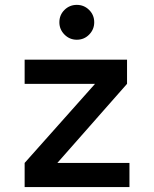

<svg xmlns="http://www.w3.org/2000/svg" viewBox="-20 -760 626 780"><path d="M160.6 -38.6 80.1 -98.1 417.5 -477.1 496.1 -419.4ZM80.1 0V-98.1H505.9V0ZM80.1 -419.4V-517.6H496.1V-419.4ZM292 -598.6Q262.7 -598.6 241.9 -619.6Q221.2 -640.6 221.2 -669.4Q221.2 -699.2 241.9 -719.7Q262.7 -740.2 292 -740.2Q321.3 -740.2 342 -719.7Q362.8 -699.2 362.8 -669.4Q362.8 -640.6 342.3 -619.6Q321.8 -598.6 292 -598.6Z"/></svg>

Font: Cascadia Code Medium
Style: Regular
Weight: 500
Monospace: yes
Designer: Aaron Bell
Foundry: Saja Typeworks
Version: Version 2407.024